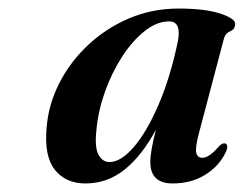

<svg xmlns="http://www.w3.org/2000/svg" viewBox="-20 -734 570 449"><path d="M446 -425.5Q436.5 -390.5 438.8 -377.8Q441 -365 453.5 -365Q469.5 -365 493 -393Q501.5 -400.5 507 -398.5Q515.5 -394.5 508 -378Q492 -345 459.5 -325Q427 -305 383.5 -305Q331.5 -305 331.5 -355.5Q331.5 -379.5 344.5 -430.5Q312 -370 271.5 -337.5Q231 -305 180 -305Q133.5 -305 108.2 -337Q83 -369 89 -435Q93 -488.5 118 -538.2Q143 -588 185 -627.8Q227 -667.5 281.2 -690.8Q335.5 -714 397.5 -714Q460.5 -714 496 -702Q531.5 -690 530 -677Q529 -665 518.2 -660.8Q507.5 -656.5 504 -645ZM205.5 -430Q201 -389 210.5 -372Q220 -355 236 -355Q262.5 -355 292.8 -390Q323 -425 350.2 -487.8Q377.5 -550.5 395.5 -635Q405.5 -684 375.5 -684Q347 -684 318.5 -661.5Q290 -639 265.8 -601.8Q241.5 -564.5 225.5 -519.5Q209.5 -474.5 205.5 -430Z"/></svg>

Font: Fraunces 72pt SemiBold
Style: Italic
Weight: 600
Italic angle: -16°
Version: Version 1.000;[b76b70a41]